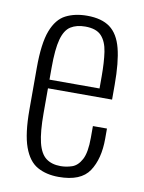

<svg xmlns="http://www.w3.org/2000/svg" viewBox="-72 -639 523 699"><g transform="rotate(10 189.5 -289.0)"><path d="M193 9Q147 9 114 -9.5Q81 -28 63.5 -76.5Q46 -125 46 -214V-368Q46 -459 64 -506Q82 -553 115.5 -570Q149 -587 194 -587Q248 -587 279 -564Q310 -541 323 -490.5Q336 -440 336 -357V-302H99V-210Q99 -141 108.5 -102Q118 -63 139 -47Q160 -31 193 -31Q214 -31 235 -38Q256 -45 270 -71Q284 -97 284 -152V-195H336V-157Q336 -83 305.5 -37Q275 9 193 9ZM99 -334H284V-379Q284 -431 278.5 -468.5Q273 -506 254 -526.5Q235 -547 194 -547Q162 -547 140.5 -533.5Q119 -520 109 -483.5Q99 -447 99 -378Z"/></g></svg>

Font: Oswald ExtraLight
Style: Regular
Weight: 250
Designer: Vernon Adams
Foundry: Vernon Adams
Version: Version 4.103;gftools[0.9.33.dev8+g029e19f]